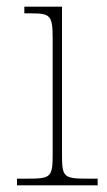

<svg xmlns="http://www.w3.org/2000/svg" viewBox="-20 -556 320 576"><path d="M31 0H273V-20H245C170 -20 166 -24 166 -94V-536H53V-516H71C130 -516 138 -511 138 -442V-94C138 -24 133 -20 61 -20H31Z"/></svg>

Font: Noto Serif Sinhala Thin
Style: Regular
Weight: 100
Designer: Jelle Bosma - Monotype Design Team
Foundry: Monotype Imaging Inc.
Version: Version 2.007